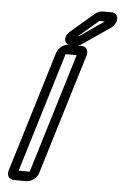

<svg xmlns="http://www.w3.org/2000/svg" viewBox="-60 -919 626 986"><g transform="rotate(5 253.0 -426.0)"><path d="M70 -25 258 -642H315L127 -25ZM176 -22 366 -645C374 -671 360 -692 334 -692H271C245 -692 217 -671 209 -645L19 -22C11 4 25 25 51 25H114C140 25 168 4 176 -22ZM315 -741 415 -826C416 -826 416 -827 416 -827H444L320 -741H319ZM279 -691H305C317 -691 326 -693 339 -702L479 -798C505 -817 513 -847 501 -864C495 -872 486 -877 473 -877H429C415 -877 401 -871 388 -860L269 -758C237 -730 246 -691 279 -691Z"/></g></svg>

Font: DIN Rundschrift
Style: MittelKontKu
Weight: 400
Version: Version 1.027